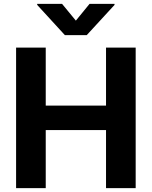

<svg xmlns="http://www.w3.org/2000/svg" viewBox="-20 -974 786 994"><path d="M63.3 0V-727.5H216.8V-427.3H528.9V-727.5H682.4V0H528.9V-300.6H216.8V0ZM301.4 -953.9 372.7 -867.2 443.6 -953.9H572.9V-948.6L428.9 -792H316L172.5 -948.6V-953.9Z"/></svg>

Font: Inter
Style: Regular
Weight: 400
Designer: Rasmus Andersson
Foundry: rsms
Version: Version 4.000;git-8c9346024